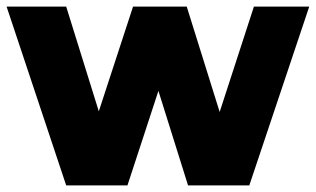

<svg xmlns="http://www.w3.org/2000/svg" viewBox="-21 -563 959 583"><path d="M-1 -543H180L279 -225L383 -543H546L646 -223L750 -543H918L736 0H550L460 -287L366 0H180Z"/></svg>

Font: Chess Sans ExtraBold
Style: Regular
Weight: 800
Designer: Wolf Bōese
Foundry: Wolf Bōese
Version: Version 7.223